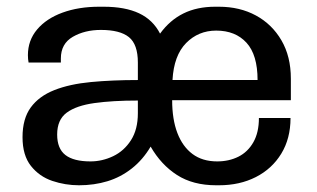

<svg xmlns="http://www.w3.org/2000/svg" viewBox="-20 -541 942 571"><path d="M215 10Q174 10 135.5 -3Q97 -16 72 -47.5Q47 -79 47 -133Q47 -188 71.5 -221.5Q96 -255 141.5 -273Q187 -291 250.5 -297Q314 -303 390 -303V-355Q390 -409 363.5 -430.5Q337 -452 280 -452Q232 -452 196.5 -431.5Q161 -411 161 -367V-355H65Q64 -360 63.5 -365.5Q63 -371 63 -377Q63 -421 90.5 -453.5Q118 -486 166 -503.5Q214 -521 275 -521H288Q352 -521 393.5 -501.5Q435 -482 456 -441Q485 -481 525.5 -501Q566 -521 620 -521H631Q693 -521 741 -495Q789 -469 817 -421Q845 -373 845 -307V-243H492Q492 -186 507.5 -145.5Q523 -105 552.5 -83Q582 -61 626 -61Q661 -61 689 -75Q717 -89 733.5 -118Q750 -147 750 -190H844Q844 -129 816.5 -84Q789 -39 741 -14.5Q693 10 631 10H623Q554 10 506.5 -20.5Q459 -51 428 -105Q405 -66 372 -40Q339 -14 299.5 -2Q260 10 215 10ZM249 -61Q284 -61 316.5 -76.5Q349 -92 369.5 -124Q390 -156 390 -204V-242Q315 -242 261 -234.5Q207 -227 178.5 -206Q150 -185 150 -141Q150 -99 174.5 -80Q199 -61 249 -61ZM493 -303H746Q746 -378 713 -414Q680 -450 623 -450Q570 -450 533.5 -413Q497 -376 493 -303Z"/></svg>

Font: Chivo Medium
Style: Regular
Weight: 400
Version: Version 2.002